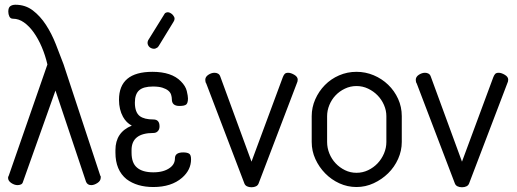

<svg xmlns="http://www.w3.org/2000/svg" viewBox="-20 -782 2179 810"><path d="M180 -510Q171 -549 156 -584Q141 -619 122 -645.5Q103 -672 81 -687.5Q59 -703 35 -703Q24 -703 19.5 -712.5Q15 -722 15 -733Q15 -750 23.5 -756Q32 -762 45 -762Q87 -762 118.5 -738Q150 -714 174 -677Q198 -640 215.5 -595.5Q233 -551 248 -511L403 -41Q405 -39 405 -37Q405 -35 405 -33Q405 -19 391 -10Q377 -1 365 -1Q349 -1 343 -15L214 -400L77 -15Q75 -7 68.5 -4Q62 -1 54 -1Q41 -1 27.5 -10Q14 -19 14 -32Q14 -36 17 -41Z M753 -139Q769 -139 777.5 -134Q786 -129 786 -110Q786 -65 748 -32Q703 7 627 7Q558 7 514 -26Q467 -64 467 -138V-149Q467 -224 536 -252Q513 -264 499 -289Q482 -320 482 -361Q482 -479 623 -479Q704 -479 743 -439Q763 -419 768 -398Q773 -377 773 -367Q773 -348 766 -341.5Q759 -335 737 -335Q705 -335 705 -363Q705 -372 702 -382Q699 -392 690 -399.5Q681 -407 665.5 -412Q650 -417 625 -417Q585 -417 567 -401Q549 -385 549 -349Q549 -308 570 -292Q589 -278 627 -278Q653 -278 653 -249Q653 -237 647 -230Q640 -221 627 -221Q535 -221 535 -149V-138Q535 -94 558 -75Q581 -55 627 -55Q672 -55 698 -75Q718 -90 718 -114Q718 -139 753 -139ZM649 -587Q647 -585 645 -582.5Q643 -580 641 -580Q633 -574 621.5 -577.5Q610 -581 605 -591Q600 -601 605 -612L672 -720Q674 -724 677 -727Q687 -733 697 -728Q707 -723 712 -715Q721 -704 712 -690Z M850 -430Q848 -432 847 -437Q846 -442 846 -445Q846 -458 859 -466.5Q872 -475 885 -475Q893 -475 899.5 -471.5Q906 -468 909 -460L1041 -100L1173 -456Q1176 -464 1180.5 -469.5Q1185 -475 1196 -475Q1207 -475 1221.5 -466.5Q1236 -458 1236 -446Q1236 -438 1232 -430L1071 -8Q1068 0 1060 4Q1052 8 1041 8Q1030 8 1022 4Q1014 0 1011 -8Z M1484 -479Q1522 -479 1556.5 -464.5Q1591 -450 1617.5 -424.5Q1644 -399 1659.5 -365Q1675 -331 1675 -292V-183Q1675 -146 1659.5 -111.5Q1644 -77 1617.5 -51Q1591 -25 1556.5 -9Q1522 7 1484 7Q1446 7 1412 -8.5Q1378 -24 1352 -50.5Q1326 -77 1310.5 -111Q1295 -145 1295 -183V-292Q1295 -329 1310 -363Q1325 -397 1350.5 -423Q1376 -449 1410.5 -464Q1445 -479 1484 -479ZM1610 -292Q1610 -316 1600 -339Q1590 -362 1573 -379.5Q1556 -397 1533 -408Q1510 -419 1484 -419Q1458 -419 1435 -408Q1412 -397 1395.5 -379.5Q1379 -362 1369.5 -339Q1360 -316 1360 -292V-183Q1360 -158 1369.5 -134.5Q1379 -111 1396 -93Q1413 -75 1435.5 -64Q1458 -53 1484 -53Q1510 -53 1533 -64Q1556 -75 1573 -93Q1590 -111 1600 -134.5Q1610 -158 1610 -183Z M1738 -430Q1736 -432 1735 -437Q1734 -442 1734 -445Q1734 -458 1747 -466.5Q1760 -475 1773 -475Q1781 -475 1787.5 -471.5Q1794 -468 1797 -460L1929 -100L2061 -456Q2064 -464 2068.5 -469.5Q2073 -475 2084 -475Q2095 -475 2109.5 -466.5Q2124 -458 2124 -446Q2124 -438 2120 -430L1959 -8Q1956 0 1948 4Q1940 8 1929 8Q1918 8 1910 4Q1902 0 1899 -8Z"/></svg>

Font: AkaAcidDosis
Style: Regular
Weight: 400
Designer: Edgar Tolentino, Pablo Impallari, Igino Marini, Aka-Acid
Foundry: Edgar Tolentino, Pablo Impallari, Igino Marini, Cyberella
Version: Version 1.007